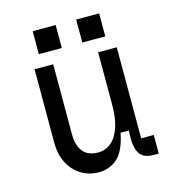

<svg xmlns="http://www.w3.org/2000/svg" viewBox="-107 -794 814 896"><g transform="rotate(-15 300.0 -346.0)"><path d="M95 -174V-530H185V-192Q185 -138 209 -108Q233 -78 284 -78Q315 -78 342 -98.5Q369 -119 385.5 -163.5Q402 -208 402 -277V-530H492V-90H553V0H529Q477 0 459.5 -32Q442 -64 445 -120L446 -140H406Q389 -55 351.5 -21.5Q314 12 261 12Q214 12 176 -11.5Q138 -35 116.5 -77Q95 -119 95 -174ZM243.5 -704V-593H132.5V-704ZM453.5 -704V-593H342.5V-704Z"/></g></svg>

Font: Fliege Mono Thin
Style: Regular
Weight: 100
Version: Version 0.020;Glyphs 3.3 (3306)